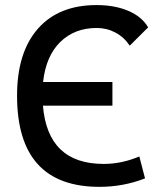

<svg xmlns="http://www.w3.org/2000/svg" viewBox="-20 -723 626 753"><path d="M370.1 9.8Q46.9 9.8 46.9 -347.7Q46.9 -517.1 128.4 -610.1Q210 -703.1 358.4 -703.1Q430.2 -703.1 483.4 -680.4Q536.6 -657.7 561 -615.7L488.8 -543.9Q466.8 -577.1 432.9 -595.2Q398.9 -613.3 359.4 -613.3Q272.5 -613.3 216.3 -558.3Q160.2 -503.4 148.9 -401.4H420.9V-308.6H148.4Q167 -80.1 386.7 -80.1Q457.5 -80.1 526.4 -109.4L548.8 -23.4Q463.9 9.8 370.1 9.8Z"/></svg>

Font: CaskaydiaCove NFP
Style: Regular
Weight: 400
Designer: Aaron Bell
Foundry: Saja Typeworks
Version: Version 2111.001; VTT 6.35;Nerd Fonts 3.1.1